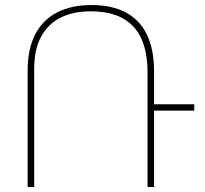

<svg xmlns="http://www.w3.org/2000/svg" viewBox="-20 -744 817 764"><path d="M90 0V-462Q90 -551 121 -609Q152 -667 209 -695.5Q266 -724 343 -724Q426 -724 481.5 -694Q537 -664 565 -605.5Q593 -547 593 -460V0H567V-458Q567 -578 510.5 -638.5Q454 -699 342 -699Q271 -699 220.5 -673.5Q170 -648 143 -597Q116 -546 116 -470V0ZM583 -329H753V-304H583Z"/></svg>

Font: Noto Sans Armenian Thin
Style: Regular
Weight: 250
Version: Version 2.007